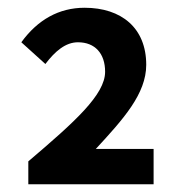

<svg xmlns="http://www.w3.org/2000/svg" viewBox="-20 -907 464 495"><path d="M53 -432H376V-523H227C298 -600 357 -665 357 -740C357 -835 293 -887 198 -887C132 -887 77 -856 35 -798L97 -742C122 -775 149 -798 181 -798C225 -798 251 -769 251 -722C251 -663 173 -593 53 -491Z"/></svg>

Font: Kinto Sans
Style: Bold
Weight: 700
Designer: Authors: Ryoko NISHIZUKA  (kana & ideographs); Paul D. Hunt (Latin, Greek & Cyrillic); Wenlong ZHANG  (bopomofo); Sandol
Foundry: Adobe Systems Incorporated, ookami Inc.
Version: Version 0.001